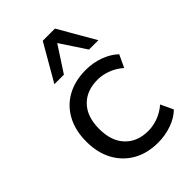

<svg xmlns="http://www.w3.org/2000/svg" viewBox="-225 -853 957 957"><g transform="rotate(-45 254.0 -374.0)"><path d="M309 9Q233 9 177 -23Q121 -55 90 -112.5Q59 -170 59 -248Q59 -326 90 -383.5Q121 -441 177.5 -472Q234 -503 310 -503Q361 -503 407 -486Q453 -469 483 -440L452 -374Q423 -400 387 -413.5Q351 -427 317 -427Q239 -427 194 -380Q149 -333 149 -247Q149 -162 194 -114.5Q239 -67 316 -67Q351 -67 386.5 -80.5Q422 -94 450 -119L481 -53Q452 -24 406 -7.5Q360 9 309 9ZM149 -563 261 -757H347L459 -563H393L304 -698L216 -563Z"/></g></svg>

Font: Nunito Sans 8pt
Style: Regular
Weight: 400
Version: Version 3.101;gftools[0.9.27]